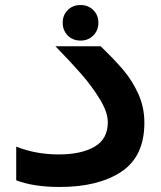

<svg xmlns="http://www.w3.org/2000/svg" viewBox="-20 -736 640 764"><path d="M44.5 -18.5V-152.5Q122.5 -121.5 214.5 -121.5Q302.5 -121.5 355.8 -152Q409 -182.5 409 -250Q409 -289.5 377 -341.8Q345 -394 304.5 -440.2Q264 -486.5 212.5 -539.5L200.5 -552H380.5Q434.5 -500 470.2 -458Q506 -416 530.2 -362.8Q554.5 -309.5 554.5 -248Q554.5 -113.5 463 -52.8Q371.5 8 218 8Q114 8 44.5 -18.5ZM229.5 -645.5Q229.5 -676 249.5 -696Q269.5 -716 300.5 -716Q331 -716 351.2 -696Q371.5 -676 371.5 -645.5Q371.5 -615 351.2 -594.8Q331 -574.5 300.5 -574.5Q269.5 -574.5 249.5 -594.8Q229.5 -615 229.5 -645.5Z"/></svg>

Font: JuliaMono ExtraBold
Style: Regular
Weight: 800
Monospace: yes
Designer: cormullion
Foundry: corm
Version: Version 0.055; ttfautohint (v1.8.4)